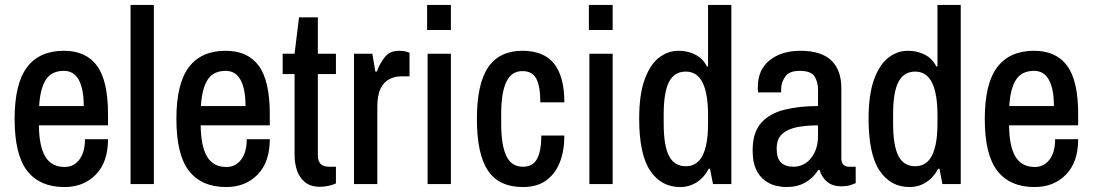

<svg xmlns="http://www.w3.org/2000/svg" viewBox="-20 -743 4412 775"><path d="M240 12Q141 12 90 -53Q39 -118 39 -263Q39 -405 89 -471.5Q139 -538 238 -538Q327 -538 371.5 -477.5Q416 -417 416 -282V-237H137Q138 -152 163 -110.5Q188 -69 241 -69Q278 -69 300.5 -99Q323 -129 323 -181H416Q416 -89 367 -38.5Q318 12 240 12ZM138 -315H318Q318 -384 298 -420.5Q278 -457 238 -457Q188 -457 165 -421Q142 -385 138 -315Z M507 0V-723H601V0Z M893 12Q794 12 743 -53Q692 -118 692 -263Q692 -405 742 -471.5Q792 -538 891 -538Q980 -538 1024.5 -477.5Q1069 -417 1069 -282V-237H790Q791 -152 816 -110.5Q841 -69 894 -69Q931 -69 953.5 -99Q976 -129 976 -181H1069Q1069 -89 1020 -38.5Q971 12 893 12ZM791 -315H971Q971 -384 951 -420.5Q931 -457 891 -457Q841 -457 818 -421Q795 -385 791 -315Z M1272 11Q1233 11 1210.5 -8Q1188 -27 1178.5 -56Q1169 -85 1169 -117V-444H1121V-526H1169L1187 -673H1263V-526H1336V-444H1263V-116Q1263 -70 1308 -70H1336V-3Q1325 3 1306.5 7Q1288 11 1272 11Z M1409 0V-526H1483L1495 -454H1501Q1512 -485 1532.5 -511.5Q1553 -538 1591 -538Q1610 -538 1621.5 -534Q1633 -530 1633 -530V-435H1601Q1575 -435 1552.5 -424Q1530 -413 1516.5 -386Q1503 -359 1503 -312V0Z M1706 0V-526H1800V0ZM1704 -622V-723H1800V-622Z M2091 12Q1994 12 1949.5 -54.5Q1905 -121 1905 -263Q1905 -405 1950.5 -471.5Q1996 -538 2089 -538Q2175 -538 2216.5 -486Q2258 -434 2258 -330H2161Q2161 -394 2145 -425Q2129 -456 2089 -456Q2044 -456 2023.5 -412Q2003 -368 2003 -282V-244Q2003 -158 2023.5 -114Q2044 -70 2091 -70Q2131 -70 2148 -102Q2165 -134 2165 -196H2258Q2258 -135 2240 -88.5Q2222 -42 2185 -15Q2148 12 2091 12Z M2359 0V-526H2453V0ZM2357 -622V-723H2453V-622Z M2725 12Q2649 12 2604.5 -54Q2560 -120 2560 -264Q2560 -360 2581.5 -420.5Q2603 -481 2639 -509.5Q2675 -538 2719 -538Q2758 -538 2788.5 -521.5Q2819 -505 2833 -475H2838V-723H2932V0H2858L2846 -62H2841Q2822 -26 2792 -7Q2762 12 2725 12ZM2748 -72Q2794 -72 2816 -115.5Q2838 -159 2838 -244V-279Q2838 -365 2816 -409.5Q2794 -454 2748 -454Q2702 -454 2680.5 -412.5Q2659 -371 2659 -282V-244Q2659 -155 2680.5 -113.5Q2702 -72 2748 -72Z M3154 12Q3135 12 3111.5 6.5Q3088 1 3066.5 -15Q3045 -31 3031.5 -60Q3018 -89 3018 -136Q3018 -208 3052 -246.5Q3086 -285 3146 -300Q3206 -315 3282 -315V-378Q3282 -413 3267.5 -435Q3253 -457 3208 -457Q3165 -457 3149 -433Q3133 -409 3133 -383V-370H3040Q3039 -375 3039 -380Q3039 -385 3039 -392Q3039 -462 3087 -500Q3135 -538 3211 -538Q3295 -538 3335.5 -499Q3376 -460 3376 -388V-105Q3376 -86 3385 -78Q3394 -70 3404 -70H3434V-4Q3426 0 3411.5 4.5Q3397 9 3375 9Q3341 9 3319 -9Q3297 -27 3288 -57H3283Q3263 -25 3231 -6.5Q3199 12 3154 12ZM3183 -70Q3210 -70 3232 -84.5Q3254 -99 3268 -127.5Q3282 -156 3282 -195V-237Q3234 -237 3196.5 -229.5Q3159 -222 3137 -202Q3115 -182 3115 -143Q3115 -104 3132.5 -87Q3150 -70 3183 -70Z M3651 12Q3575 12 3530.5 -54Q3486 -120 3486 -264Q3486 -360 3507.5 -420.5Q3529 -481 3565 -509.5Q3601 -538 3645 -538Q3684 -538 3714.5 -521.5Q3745 -505 3759 -475H3764V-723H3858V0H3784L3772 -62H3767Q3748 -26 3718 -7Q3688 12 3651 12ZM3674 -72Q3720 -72 3742 -115.5Q3764 -159 3764 -244V-279Q3764 -365 3742 -409.5Q3720 -454 3674 -454Q3628 -454 3606.5 -412.5Q3585 -371 3585 -282V-244Q3585 -155 3606.5 -113.5Q3628 -72 3674 -72Z M4156 12Q4057 12 4006 -53Q3955 -118 3955 -263Q3955 -405 4005 -471.5Q4055 -538 4154 -538Q4243 -538 4287.5 -477.5Q4332 -417 4332 -282V-237H4053Q4054 -152 4079 -110.5Q4104 -69 4157 -69Q4194 -69 4216.5 -99Q4239 -129 4239 -181H4332Q4332 -89 4283 -38.5Q4234 12 4156 12ZM4054 -315H4234Q4234 -384 4214 -420.5Q4194 -457 4154 -457Q4104 -457 4081 -421Q4058 -385 4054 -315Z"/></svg>

Font: Archivo Narrow Medium
Style: Regular
Weight: 500
Designer: Hector Gatti
Foundry: Omnibus-Type
Version: Version 3.002